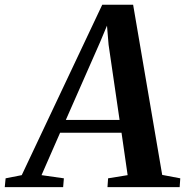

<svg xmlns="http://www.w3.org/2000/svg" viewBox="-92 -766 758 786"><path d="M-72.5 0 -69 -36 -3 -49 326.5 -746.5H453L572 -50L646 -36L643.5 0H348L350.5 -36L430.5 -49L405.5 -222.5H154L78 -49L169.5 -36L166.5 0ZM177.5 -275H397.5L352.5 -583L346 -661L317.5 -593Z"/></svg>

Font: Merriweather 60pt SemiBold
Style: Italic
Weight: 600
Italic angle: -7.8°
Version: Version 2.101